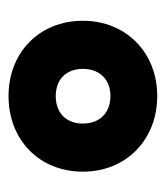

<svg xmlns="http://www.w3.org/2000/svg" viewBox="10 -774 380 439"><g transform="rotate(90 199.5 -554.0)"><path d="M199 -384C299 -384 372 -454 372 -554C372 -653 299 -724 199 -724C100 -724 27 -653 27 -554C27 -454 100 -384 199 -384ZM199 -492C161 -492 137 -516 137 -554C137 -592 161 -617 199 -617C238 -617 262 -592 262 -554C262 -516 238 -492 199 -492Z"/></g></svg>

Font: Noto Sans Thai SemCond Blk
Style: Regular
Weight: 900
Width: 4
Designer: Monotype Design Team
Foundry: Monotype Imaging Inc.
Version: Version 2.002